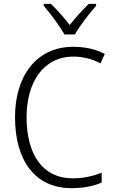

<svg xmlns="http://www.w3.org/2000/svg" viewBox="-20 -967 592 997"><path d="M315 -788H369C393 -832 444 -897 479 -937V-947H441C406 -913 373 -876 342 -837C313 -875 276 -917 244 -947H207V-937C241 -898 290 -832 315 -788ZM362 -673C411 -673 458 -661 502 -638L524 -687C476 -712 421 -724 361 -724C163 -724 58 -565 58 -359C58 -133 162 10 351 10C416 10 466 -1 508 -19V-70C466 -54 417 -41 357 -41C201 -41 118 -166 118 -358C118 -536 202 -673 362 -673Z"/></svg>

Font: Noto Sans Khmer SemiCondensed Light
Style: Regular
Weight: 300
Width: 4
Designer: Danh Hong and the Monotype Design Team
Foundry: Monotype Imaging Inc.
Version: Version 2.004